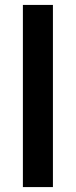

<svg xmlns="http://www.w3.org/2000/svg" viewBox="-20 -760 309 780"><path d="M73 0V-740H195V0Z"/></svg>

Font: Readex Pro Medium
Style: Regular
Weight: 500
Designer: Bonnie Shaver-Troup, Thomas Jockin
Foundry: Lexend
Version: Version 1.204; ttfautohint (v1.8.4.7-5d5b)